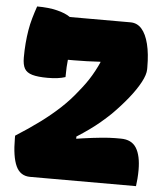

<svg xmlns="http://www.w3.org/2000/svg" viewBox="-52 -779 705 826"><g transform="rotate(5 300.0 -366.5)"><path d="M566 0H109Q66 0 47.5 -40Q29 -80 29 -160V-171Q86 -207 132.5 -241.5Q179 -276 217 -311.5Q255 -347 286 -387Q300 -404 313 -422Q326 -440 337.5 -459.5Q349 -479 359.5 -500.5Q370 -522 379 -545Q388 -568 397 -593L367 -483V-549L416 -523Q389 -521 362.5 -519.5Q336 -518 309 -517Q282 -516 253 -516H171Q138 -516 116.5 -531.5Q95 -547 84.5 -573.5Q74 -600 73.5 -633Q73 -666 81 -700H481Q510 -700 529.5 -678Q549 -656 559.5 -614Q570 -572 570 -514V-505Q570 -482 552 -448.5Q534 -415 503.5 -377Q473 -339 435 -301Q414 -281 391.5 -262Q369 -243 344.5 -225.5Q320 -208 295.5 -192.5Q271 -177 247 -164.5Q223 -152 200 -143L292 -211V-138L235 -171Q278 -179 320.5 -185Q363 -191 399 -194.5Q435 -198 459 -198H483Q530 -198 550.5 -165Q571 -132 571 -70Q571 -52 569.5 -32.5Q568 -13 566 0ZM223 -441Q208 -436 189 -433.5Q170 -431 147 -431Q104 -431 80 -438Q56 -445 46.5 -461.5Q37 -478 37 -509Q37 -541 39.5 -571Q42 -601 46.5 -628Q51 -655 58.5 -681Q66 -707 75 -733Q124 -733 161 -724Q198 -715 219 -700Q240 -685 240 -666Q240 -638 236 -602Q232 -566 227.5 -525.5Q223 -485 223 -441Z"/></g></svg>

Font: Recursive Casual Black
Style: Regular
Weight: 900
Version: Version 1.047